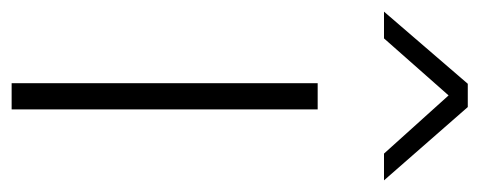

<svg xmlns="http://www.w3.org/2000/svg" viewBox="-320 -557 824 330"><g transform="rotate(90 92.0 -392.0)"><path d="M70 -526H115V0H70ZM71 -784H111L237 -640H191L91 -751L-7 -640H-53Z"/></g></svg>

Font: Eudoxus Sans ExtraLight
Style: Regular
Weight: 200
Designer: Stijn de Vries
Foundry: tokotype
Version: Version 2.005